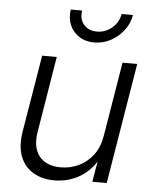

<svg xmlns="http://www.w3.org/2000/svg" viewBox="-53 -786 668 838"><g transform="rotate(5 281.0 -366.5)"><path d="M216.8 8.3Q163.1 8.3 123.8 -14.6Q84.5 -37.6 67.1 -82.3Q49.8 -127 60.1 -191.4L116.2 -529.3H180.2L125.5 -195.8Q114.3 -127.4 145 -89.1Q175.8 -50.8 239.3 -50.8Q281.2 -50.8 318.4 -68.6Q355.5 -86.4 381.1 -120.6Q406.7 -154.8 414.6 -204.1L468.3 -529.3H532.7L445.3 0H382.3L403.3 -124.5H417Q383.3 -55.2 330.8 -23.4Q278.3 8.3 216.8 8.3ZM336.9 -606.4Q298.8 -606.4 271 -624.5Q243.2 -642.6 230.2 -672.9Q217.3 -703.1 223.1 -740.7H272.9Q266.6 -703.1 287.4 -679Q308.1 -654.8 345.2 -654.8Q369.6 -654.8 391.1 -666Q412.6 -677.2 427.2 -696.5Q441.9 -715.8 445.8 -740.7H495.6Q489.3 -703.1 466.1 -672.9Q442.9 -642.6 409.2 -624.5Q375.5 -606.4 336.9 -606.4Z"/></g></svg>

Font: Inter 24pt Light
Style: Italic
Weight: 300
Italic angle: -9.3988°
Designer: Rasmus Andersson
Foundry: rsms
Version: Version 4.001;git-66647c0bb